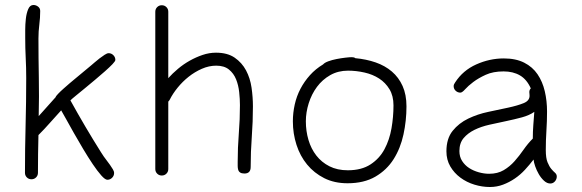

<svg xmlns="http://www.w3.org/2000/svg" viewBox="-20 -738 2330 769"><path d="M442 -498Q442 -493 430.5 -481Q419 -469 401 -453Q383 -437 361.5 -419Q340 -401 320 -384.5Q300 -368 284 -355Q268 -342 262 -336Q321 -229 384 -129Q395 -111 408 -94.5Q421 -78 432 -60Q437 -52 437 -45Q437 -34 429 -26Q421 -18 410 -18Q401 -18 385.5 -35.5Q370 -53 351.5 -80.5Q333 -108 313 -141.5Q293 -175 275.5 -206Q258 -237 244.5 -261.5Q231 -286 225 -296Q202 -271 180 -246Q158 -221 134 -197Q133 -159 132.5 -121.5Q132 -84 132 -46Q132 -35 124.5 -27.5Q117 -20 106 -20Q95 -20 87.5 -27.5Q80 -35 80 -46Q80 -142 82.5 -235.5Q85 -329 85 -425Q85 -467 83 -505.5Q81 -544 81 -586V-618Q81 -640 83.5 -662.5Q86 -685 93 -701.5Q100 -718 114 -718Q124 -718 132.5 -711.5Q141 -705 141 -694Q141 -667 137.5 -639.5Q134 -612 134 -584Q134 -506 135.5 -428.5Q137 -351 135 -273L203 -349Q203 -352 212.5 -362Q222 -372 234.5 -383Q247 -394 258.5 -404Q270 -414 274 -417L345 -476Q350 -480 359 -488Q368 -496 378.5 -504Q389 -512 399 -518.5Q409 -525 415 -525Q426 -525 434 -517Q442 -509 442 -498Z M993 -312Q993 -251 988.5 -190.5Q984 -130 984 -69Q984 -43 959 -43Q948 -43 942 -47Q936 -51 934 -58Q932 -65 932 -73V-90Q932 -147 936.5 -203.5Q941 -260 941 -317Q941 -341 938 -369Q935 -397 925.5 -420.5Q916 -444 897 -459.5Q878 -475 846 -475Q817 -475 788.5 -462.5Q760 -450 735.5 -430.5Q711 -411 691.5 -387Q672 -363 660 -339Q658 -335 654 -331V-61Q654 -50 646.5 -42.5Q639 -35 628 -35Q617 -35 609.5 -42.5Q602 -50 602 -61V-691Q602 -702 609.5 -709.5Q617 -717 628 -717Q639 -717 646.5 -709.5Q654 -702 654 -691V-425Q671 -444 693 -462.5Q715 -481 740 -495Q765 -509 791.5 -518Q818 -527 845 -527Q891 -527 920 -507Q949 -487 965.5 -456Q982 -425 987.5 -387Q993 -349 993 -312Z M1608 -312Q1608 -255 1596 -199.5Q1584 -144 1556.5 -100.5Q1529 -57 1483.5 -30.5Q1438 -4 1372 -4Q1319 -4 1278.5 -24.5Q1238 -45 1210 -79Q1182 -113 1167.5 -158Q1153 -203 1153 -252Q1153 -286 1160.5 -319.5Q1168 -353 1183.5 -382.5Q1199 -412 1221.5 -437Q1244 -462 1274 -480Q1280 -487 1295 -492.5Q1310 -498 1328 -501.5Q1346 -505 1363 -507Q1380 -509 1389 -509Q1399 -509 1403 -505Q1447 -501 1484.5 -488Q1522 -475 1549.5 -451.5Q1577 -428 1592.5 -393.5Q1608 -359 1608 -312ZM1556 -316Q1556 -354 1540 -380.5Q1524 -407 1498.5 -423.5Q1473 -440 1440 -447.5Q1407 -455 1374 -455Q1334 -455 1302.5 -437Q1271 -419 1249.5 -390Q1228 -361 1216.5 -324.5Q1205 -288 1205 -252Q1205 -213 1215.5 -177.5Q1226 -142 1247 -115Q1268 -88 1299.5 -72Q1331 -56 1373 -56Q1428 -56 1464 -79.5Q1500 -103 1520 -140.5Q1540 -178 1548 -224Q1556 -270 1556 -316Z M2210 -31Q2210 -20 2202.5 -11.5Q2195 -3 2184 -3Q2171 -3 2159 -14Q2147 -25 2138 -40.5Q2129 -56 2123.5 -72Q2118 -88 2117 -99Q2101 -78 2082.5 -58Q2064 -38 2042 -23Q2020 -8 1995 1.5Q1970 11 1942 11Q1911 11 1880 1.5Q1849 -8 1824 -26.5Q1799 -45 1783.5 -71.5Q1768 -98 1768 -132Q1768 -183 1793 -214Q1818 -245 1855.5 -263Q1893 -281 1936 -290Q1979 -299 2016 -307Q2053 -315 2077.5 -325Q2102 -335 2101 -356Q2101 -360 2100.5 -363Q2100 -366 2100 -369Q2100 -378 2106 -384Q2090 -420 2062.5 -436Q2035 -452 1997 -452Q1955 -452 1925.5 -438.5Q1896 -425 1875.5 -409.5Q1855 -394 1843 -380.5Q1831 -367 1824 -367Q1813 -367 1805 -374.5Q1797 -382 1797 -393Q1797 -400 1803 -408Q1834 -456 1887.5 -480Q1941 -504 1998 -504Q2046 -504 2079.5 -487Q2113 -470 2133 -440.5Q2153 -411 2162 -372.5Q2171 -334 2171 -291Q2171 -253 2168.5 -214.5Q2166 -176 2166 -137Q2166 -105 2173 -88Q2180 -71 2188 -61.5Q2196 -52 2203 -46Q2210 -40 2210 -31ZM2120 -290Q2100 -276 2070.5 -268Q2041 -260 2007.5 -253Q1974 -246 1940.5 -238.5Q1907 -231 1880.5 -218Q1854 -205 1837 -185Q1820 -165 1820 -133Q1820 -110 1831 -93Q1842 -76 1859 -65Q1876 -54 1897.5 -48Q1919 -42 1939 -42Q1973 -42 1997.5 -56.5Q2022 -71 2041 -92.5Q2060 -114 2077 -138.5Q2094 -163 2114 -183Q2114 -210 2116 -236.5Q2118 -263 2120 -290Z"/></svg>

Font: Wynona
Style: Regular
Weight: 400
Italic angle: -12°
Designer: Kanati
Foundry: Kanati and Michael Everson
Version: Version 2.000